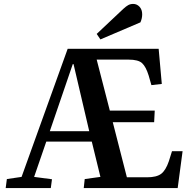

<svg xmlns="http://www.w3.org/2000/svg" viewBox="-20 -959 989 979"><path d="M9 0 15 -46 90 -57 325 -710H789L805 -531L752 -525L738 -574Q724 -619 704.5 -637Q685 -655 636 -655H473L540 -395H769L766 -336H555L627 -55H730Q778 -55 801.5 -72.5Q825 -90 841 -137L857 -188H911L886 0H407L412 -46L492 -57L448 -237H216L154 -57L245 -45L239 0ZM234 -290H435L355 -632H351ZM609 -914Q623 -927 634 -933Q645 -939 659 -939Q678 -939 691.5 -924.5Q705 -910 705 -886Q705 -865 696 -845L492 -758L473 -786Z"/></svg>

Font: Literata 36pt SemiBold
Style: Italic
Weight: 600
Italic angle: -2°
Designer: Latin by Veronika Burian and Jose Scaglione. Greek by Irene Vlachou. Cyrillic by Vera Evstafieva
Foundry: TypeTogether
Version: Version 3.002